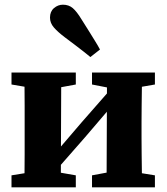

<svg xmlns="http://www.w3.org/2000/svg" viewBox="-20 -798 710 818"><path d="M29 0V-51L128 -67H211L303 -51V0ZM372 0V-51L458 -67H541L640 -51V0ZM83 0Q84 -25 84.5 -62.5Q85 -100 85 -140Q85 -180 85 -212V-276Q85 -309 85 -348.5Q85 -388 84.5 -426Q84 -464 83 -489H241L239 0ZM201 -52 161 -110H185L328 -277L470 -439L505 -379H484L343 -214ZM434 0 436 -489H586Q585 -464 584.5 -426Q584 -388 583.5 -348.5Q583 -309 583 -276V-212Q583 -180 583.5 -140Q584 -100 584.5 -62.5Q585 -25 586 0ZM29 -438V-489H303V-438L211 -421H129ZM372 -438V-489H640V-438L542 -421H459ZM406 -587 365 -555Q352 -566 336.5 -578Q321 -590 301.5 -605Q282 -620 255 -640Q226 -662 209.5 -681Q193 -700 193 -723Q193 -749 210 -763.5Q227 -778 248 -778Q273 -778 290 -763.5Q307 -749 327 -716Q347 -685 361 -662Q375 -639 386 -621.5Q397 -604 406 -587Z"/></svg>

Font: Source Serif 4 18pt
Style: Bold
Weight: 700
Designer: Frank Grießhammer
Foundry: Adobe Systems Incorporated
Version: Version 4.004;hotconv 1.0.116;makeotfexe 2.5.65601